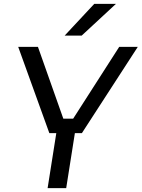

<svg xmlns="http://www.w3.org/2000/svg" viewBox="-20 -972 732 992"><path d="M403 -284H235L74 -730H176L311 -348L275 -359H393L351 -348L596 -730H692ZM322 0H226L274 -304H370ZM402 -788H314L467 -952H579Z"/></svg>

Font: Sora Variable Italic
Style: Regular
Weight: 400
Designer: Jonathan Barnbrook, Julián Moncada
Foundry: Barnbrook Fonts
Version: Version 2.000